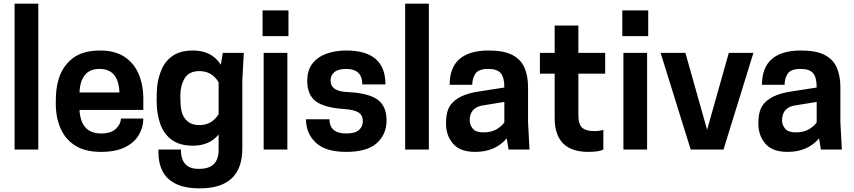

<svg xmlns="http://www.w3.org/2000/svg" viewBox="-20 -820 4683 1053"><path d="M190 0H60V-800H190Z M534 13Q447 13 392.5 -21.5Q338 -56 312 -116Q286 -176 286 -252Q286 -296 289 -325Q292 -354 301 -384Q322 -456 377.5 -499.5Q433 -543 529 -543Q610 -543 662.5 -508.5Q715 -474 740.5 -414Q766 -354 766 -278V-217H416Q423 -88 535 -88Q590 -88 616.5 -114.5Q643 -141 643 -170H766Q766 -122 741.5 -80Q717 -38 665.5 -12.5Q614 13 534 13ZM635 -313Q630 -442 526 -442Q422 -442 416 -313Z M1076 213Q993 213 943 187.5Q893 162 871 118Q849 74 849 19V0H972Q972 106 1068 106H1073Q1179 106 1179 2V-82Q1128 -21 1038 -21Q967 -21 923 -52.5Q879 -84 859 -140Q839 -196 839 -269Q839 -317 842.5 -350Q846 -383 859 -420Q877 -476 921 -509.5Q965 -543 1038 -543Q1142 -543 1191 -465L1202 -530H1317L1309 -380V-6Q1309 213 1076 213ZM1074 -134Q1142 -134 1179 -194V-369Q1142 -430 1074 -430Q1016 -430 992.5 -390Q969 -350 969 -295Q969 -247 974 -218Q979 -189 995 -169Q1021 -134 1074 -134Z M1556 0H1426V-530H1556ZM1562 -622H1420V-763H1562Z M1879 13Q1765 13 1711.5 -38Q1658 -89 1658 -166H1787Q1787 -88 1879 -88Q1928 -88 1949 -107.5Q1970 -127 1970 -154Q1970 -188 1946.5 -203Q1923 -218 1869 -222Q1759 -229 1712 -264.5Q1665 -300 1665 -376Q1665 -435 1693.5 -471.5Q1722 -508 1770.5 -525.5Q1819 -543 1879 -543Q2094 -543 2094 -357H1967Q1967 -442 1879 -442Q1834 -442 1813.5 -424Q1793 -406 1793 -379Q1793 -317 1890 -315Q2002 -309 2051 -273.5Q2100 -238 2100 -159Q2100 -84 2047 -35.5Q1994 13 1879 13Z M2332 0H2202V-800H2332Z M2586 13Q2503 13 2464.5 -32Q2426 -77 2426 -143Q2426 -206 2448 -240Q2489 -302 2611 -319L2746 -340Q2746 -397 2725.5 -419.5Q2705 -442 2658 -442Q2605 -442 2587.5 -416.5Q2570 -391 2570 -355H2446Q2446 -543 2661 -543Q2743 -543 2790 -518.5Q2837 -494 2856.5 -448.5Q2876 -403 2876 -342V-150L2884 0H2769L2759 -61Q2696 13 2586 13ZM2631 -94Q2676 -94 2705 -112Q2734 -130 2746 -149V-261L2635 -243Q2556 -234 2556 -159Q2556 -136 2572.5 -115Q2589 -94 2631 -94Z M3207 13Q3022 13 3022 -173V-416H2941V-530H3022V-680H3152V-530H3299V-416H3152V-187Q3152 -138 3173 -119.5Q3194 -101 3238 -101Q3268 -101 3289 -108V0Q3266 13 3207 13Z M3529 0H3399V-530H3529ZM3535 -622H3393V-763H3535Z M3948 0H3768L3603 -530H3739L3858 -108L3977 -530H4112Z M4299 13Q4216 13 4177.5 -32Q4139 -77 4139 -143Q4139 -206 4161 -240Q4202 -302 4324 -319L4459 -340Q4459 -397 4438.5 -419.5Q4418 -442 4371 -442Q4318 -442 4300.5 -416.5Q4283 -391 4283 -355H4159Q4159 -543 4374 -543Q4456 -543 4503 -518.5Q4550 -494 4569.5 -448.5Q4589 -403 4589 -342V-150L4597 0H4482L4472 -61Q4409 13 4299 13ZM4344 -94Q4389 -94 4418 -112Q4447 -130 4459 -149V-261L4348 -243Q4269 -234 4269 -159Q4269 -136 4285.5 -115Q4302 -94 4344 -94Z"/></svg>

Font: Tanohe Sans SemiBold
Style: Regular
Weight: 600
Designer: Village Type and Design LLC & Cristiano Sobral
Foundry: Cooper Hewitt Smithsonian Design Museum
Version: Version 1.00;September 29, 2021;FontCreator 13.0.0.2655 64-b